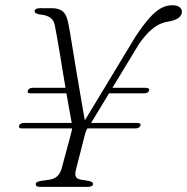

<svg xmlns="http://www.w3.org/2000/svg" viewBox="-20 -732 732 752"><path d="M302 -243.5 511.5 -590Q542.5 -636.5 566.5 -663Q590.5 -689.5 611.8 -700.5Q633 -711.5 654.5 -711.5Q674 -711.5 683.2 -704Q692.5 -696.5 692.5 -687Q692.5 -672 679.5 -662Q666.5 -652 637 -647Q620 -644.5 602.2 -635.8Q584.5 -627 565.8 -609.2Q547 -591.5 525.5 -561.5L335 -247.5Q325.5 -235.5 321 -227Q316.5 -218.5 313.5 -208.5L277.5 -67.5Q273 -51.5 276.8 -41.2Q280.5 -31 296 -28.5L327 -23.5Q337 -21.5 340.8 -18.5Q344.5 -15.5 344.5 -11.5Q344.5 -6 338.8 -3Q333 0 321.5 0H136Q128 0 124 -2.8Q120 -5.5 120 -10.5Q120 -20.5 140.5 -23.5L172.5 -28Q191.5 -30.5 203.5 -41.2Q215.5 -52 221 -70.5L258 -208Q262 -220.5 262.2 -231.8Q262.5 -243 260 -255.5Q257.5 -269 252.2 -298.5Q247 -328 240.2 -366.5Q233.5 -405 226.8 -446.5Q220 -488 213.8 -526Q207.5 -564 202.2 -592.5Q197 -621 194.5 -633.5Q191 -652.5 176.8 -662.8Q162.5 -673 138.5 -675Q127 -676.5 121.5 -679.8Q116 -683 115.5 -688.5Q115.5 -693.5 121 -696.8Q126.5 -700 135 -700H181.5Q210 -700 224.5 -688.5Q239 -677 245 -651.5Q248.5 -637.5 253.8 -607Q259 -576.5 265.5 -536Q272 -495.5 279.5 -451.2Q287 -407 294 -365.5Q301 -324 306.8 -291.2Q312.5 -258.5 316.5 -241.5ZM55 -240Q56 -244.5 61.2 -247.5Q66.5 -250.5 73 -250.5H517.5Q525 -250.5 528.5 -247.5Q532 -244.5 530 -240Q528.5 -235 523.2 -232Q518 -229 511 -229H65Q52 -229 55 -240ZM89 -377Q90 -381.5 95.2 -384.8Q100.5 -388 106.5 -388H266L272 -366.5H99Q85.5 -366.5 89 -377ZM389 -366.5 406 -388H552Q559 -388 562.5 -384.8Q566 -381.5 564 -377Q562.5 -372 557.2 -369.2Q552 -366.5 545 -366.5Z"/></svg>

Font: Fraunces ExtraLight
Style: Italic
Weight: 250
Italic angle: -16°
Version: Version 1.000;[b76b70a41]